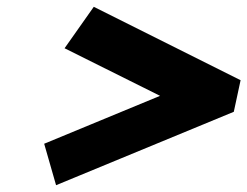

<svg xmlns="http://www.w3.org/2000/svg" viewBox="-20 -618 728 565"><path d="M688 -382 256 -598 170 -476 451 -336 110 -195 145 -73 668 -289Z"/></svg>

Font: LT Wave Black
Style: Italic
Weight: 900
Designer: Daniel Lyons
Version: Version 2.5 (Glyphs App)